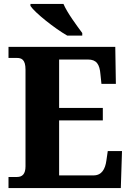

<svg xmlns="http://www.w3.org/2000/svg" viewBox="-20 -951 663 971"><path d="M320 -771H396V-784C368 -822 320 -886 301 -931H134V-921C157 -886 257 -807 320 -771ZM23 0H591L597 -187H525L518 -139C512 -95 494 -64 453 -64H279V-342H500V-405H279V-650H425C468 -650 484 -626 488 -575L493 -527H566L563 -714H23V-658H65C88 -658 109 -651 109 -599V-110C109 -71 93 -56 66 -56H23Z"/></svg>

Font: Noto Serif Tamil SemiCondensed ExtraBold
Style: Italic
Weight: 800
Width: 4
Italic angle: -12°
Designer: Indian Type Foundry, Tom Grace, and the Monotype Design Team
Foundry: Monotype Imaging Inc.
Version: Version 2.003